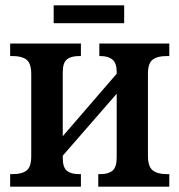

<svg xmlns="http://www.w3.org/2000/svg" viewBox="-20 -699 671 719"><path d="M181 -679H445V-612H181ZM18 -47H29Q62 -47 79.5 -60.5Q97 -74 97 -114V-421Q97 -462 79.5 -475.5Q62 -489 29 -489H18V-536H283V-489H275Q246 -489 230.5 -476.5Q215 -464 215 -428V-189L417 -423V-429Q417 -463 401 -476Q385 -489 357 -489H352V-536H614V-489H602Q569 -489 551.5 -475.5Q534 -462 534 -422V-116Q534 -75 552 -61Q570 -47 602 -47H614V0H348V-47H357Q386 -47 401.5 -60Q417 -73 417 -110V-348L215 -116V-108Q215 -72 230.5 -59.5Q246 -47 275 -47H283V0H18Z"/></svg>

Font: Noto Serif NarrowSemiBold
Style: Regular
Weight: 600
Width: 4
Designer: Monotype Design Team
Foundry: Monotype Imaging Inc.
Version: Version 1.001